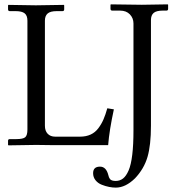

<svg xmlns="http://www.w3.org/2000/svg" viewBox="-20 -669 808 885"><path d="M513.2 165Q532.7 165 547.1 153.8Q561.5 142.6 572.8 116.7Q584 90.8 589.6 44.4Q595.2 -2 595.2 -67.9V-561Q595.2 -585.4 578.6 -602.8Q562 -620.1 533.7 -620.1H497.6Q489.3 -620.1 489.3 -628.4V-647L491.2 -648.9Q594.7 -647 633.8 -647L752.9 -648.9L754.9 -647V-628.4Q754.9 -620.1 747.1 -620.1H730.5Q700.7 -620.1 688.2 -609.4Q675.8 -598.6 675.8 -576.7V-89.8Q675.8 0 659.9 54.4Q644 108.9 602.5 152.8Q558.6 195.8 513.7 195.8Q499 195.8 482.9 192.6Q466.8 189.5 449.2 182.6Q431.6 175.8 420.4 161.9Q409.2 147.9 409.2 129.4Q409.2 99.1 440.9 99.1Q469.7 99.1 479.5 138.7Q481 144.5 482.2 147.9Q483.4 151.4 486.8 156Q490.2 160.6 496.8 162.8Q503.4 165 513.2 165ZM349.1 -39.1Q376.5 -39.1 397.7 -48.8Q418.9 -58.6 433.3 -77.9Q447.8 -97.2 457 -118.7Q466.3 -140.1 474.6 -169.9L504.9 -165Q483.9 -68.4 478.5 0H224.1L146.5 -1L19 1L17.1 -1V-20Q17.1 -27.8 24.9 -27.8H54.7Q86.4 -27.8 96.4 -36.6Q106.4 -45.4 106.4 -71.8V-573.7Q106.4 -597.2 93.8 -607.4Q81.1 -617.7 51.8 -617.7H25.4Q17.1 -617.7 17.1 -626V-644.5L19 -646.5Q106 -644.5 145 -644.5L273.9 -646.5L275.9 -644.5V-626Q275.9 -617.7 268.1 -617.7H241.7Q211.9 -617.7 199.5 -606.7Q187 -595.7 187 -573.7V-89.4Q187 -65.9 199.7 -52.5Q212.4 -39.1 234.4 -39.1Z"/></svg>

Font: Libertinage
Style: b
Weight: 400
Designer: OSP
Foundry: OSP
Version: Version 1.0; 2008; OFL relea